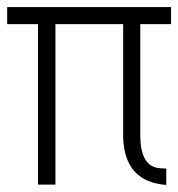

<svg xmlns="http://www.w3.org/2000/svg" viewBox="-40 -524 508 548"><path d="M-19.5 -455.1V-503.9H448.2V-455.1H360.4V-138.7Q360.4 -54.7 408.2 -44.9Q418.9 -43 434.6 -43V3.9Q316.4 -4.9 311.5 -129.9V-455.1H118.2V2.9H68.4V-455.1Z"/></svg>

Font: Post No Bills Colombo
Style: Regular
Weight: 500
Designer: Kosala Senevirathne, Siva Puranthara, Lasantha Premarathna, Tharique Azeez
Foundry: Mooniak
Version: Version 1.220 ; ttfautohint (v1.5)